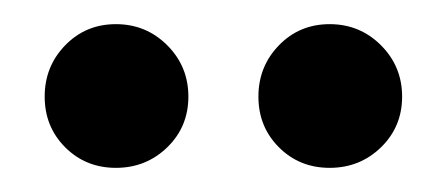

<svg xmlns="http://www.w3.org/2000/svg" viewBox="-20 -705 369 159"><path d="M253 -566Q228 -566 211 -583Q194 -600 194 -625Q194 -650 211 -667.5Q228 -685 253 -685Q278 -685 295.5 -667.5Q313 -650 313 -625Q313 -600 295.5 -583Q278 -566 253 -566ZM76 -566Q51 -566 34 -583Q17 -600 17 -625Q17 -650 34 -667.5Q51 -685 76 -685Q101 -685 118.5 -667.5Q136 -650 136 -625Q136 -600 118.5 -583Q101 -566 76 -566Z"/></svg>

Font: DM Sans SemiBold
Style: Regular
Weight: 600
Designer: Colophon Foundry, Jonny Pinhorn
Foundry: Colophon Foundry
Version: Version 4.004; ttfautohint (v1.8.4.7-5d5b)